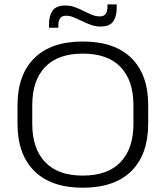

<svg xmlns="http://www.w3.org/2000/svg" viewBox="-20 -840 752 872"><path d="M356 12.5Q212.5 12.5 136 -63.2Q59.5 -139 59.5 -278.5V-361Q59.5 -500.5 136 -576Q212.5 -651.5 356 -651.5Q500.5 -651.5 577 -576Q653.5 -500.5 653 -361V-278.5Q653 -139 576.8 -63.2Q500.5 12.5 356 12.5ZM356 -42.5Q469.5 -42.5 527.8 -104Q586 -165.5 586 -277V-362.5Q586 -474.5 527.8 -535.5Q469.5 -596.5 356 -596.5Q243 -596.5 184.8 -535.5Q126.5 -474.5 126.5 -362.5V-277Q126.5 -165.5 184.8 -104Q243 -42.5 356 -42.5ZM436.5 -719.5Q413.5 -719.5 393 -727Q372.5 -734.5 353.2 -744Q334 -753.5 316 -761Q298 -768.5 280 -768.5Q261 -768.5 253 -757Q245 -745.5 245 -724.5V-714H202.5V-730.5Q202.5 -768 218.8 -791.5Q235 -815 276.5 -815Q299.5 -815 320 -807.5Q340.5 -800 359.8 -790.2Q379 -780.5 397 -773Q415 -765.5 433 -765.5Q452 -765.5 460 -777Q468 -788.5 468 -809.5V-820H510V-803Q510 -765.5 494 -742.5Q478 -719.5 436.5 -719.5Z"/></svg>

Font: Anek Gujarati SemiExpanded Light
Style: Regular
Weight: 300
Width: 6
Designer: Mrunmayee Ghaisas (Gujarati), Yesha Goshar (Latin)
Foundry: Ek Type
Version: Version 1.003